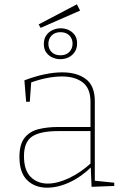

<svg xmlns="http://www.w3.org/2000/svg" viewBox="-20 -863 574 889"><path d="M419 -19 412 -27 509 -17V-2L404 2L400 -94L404 -91Q358 -45 303.5 -19.5Q249 6 198 6Q141 6 105.5 -29Q70 -64 70 -136Q70 -195 94 -225Q118 -255 158.5 -265Q199 -275 248 -275H406L399 -268V-391Q399 -454 363 -481.5Q327 -509 267 -509Q234 -509 196 -501.5Q158 -494 118 -479L125 -490L118 -392H101L93 -491Q140 -509 184.5 -518.5Q229 -528 268 -528Q336 -528 377.5 -497Q419 -466 419 -394ZM91 -140Q91 -75 122 -44Q153 -13 201 -13Q246 -13 300 -38.5Q354 -64 404 -110L399 -99V-263L406 -256H250Q165 -256 128 -230.5Q91 -205 91 -140ZM168 -734 159 -750 336 -843 351 -814ZM259 -589Q241 -589 223.5 -596.5Q206 -604 194.5 -619.5Q183 -635 183 -659Q183 -683 194 -699Q205 -715 223 -723.5Q241 -732 261 -732Q280 -732 297 -724.5Q314 -717 325.5 -701.5Q337 -686 337 -662Q337 -639 326 -622.5Q315 -606 297.5 -597.5Q280 -589 259 -589ZM260 -607Q286 -607 301 -622.5Q316 -638 316 -661Q316 -684 301 -699Q286 -714 260 -714Q234 -714 219 -698.5Q204 -683 204 -660Q204 -637 219 -622Q234 -607 260 -607Z"/></svg>

Font: Bitter Thin Thin
Style: Regular
Weight: 250
Version: Version 2.002